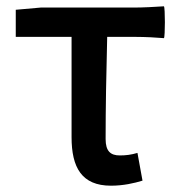

<svg xmlns="http://www.w3.org/2000/svg" viewBox="-20 -575 569 609"><path d="M207 -299V-140C207 -44 239 14 332 14C371 14 406 6 432 -2L416 -90C396 -84 379 -82 360 -82C331 -82 315 -95 315 -134C315 -230 317 -343 320 -458H410C440 -458 478 -456 500 -454C504 -458 504 -551 500 -555C468 -553 436 -551 402 -551H304H109L30 -544V-458H207Z"/></svg>

Font: GenSekiGothic2 TW M
Style: Regular
Weight: 500
Version: Version 2.100;PS 2.1;hotconv 16.6.51;makeotf.lib2.5.65220 DE